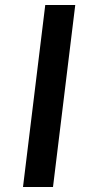

<svg xmlns="http://www.w3.org/2000/svg" viewBox="-20 -748 362 768"><path d="M281 -728 192 0H72L161 -728Z"/></svg>

Font: Josefin Sans SemiBold
Style: Italic
Weight: 600
Italic angle: -7°
Designer: Santiago Orozco
Foundry: Typemade
Version: Version 2.000